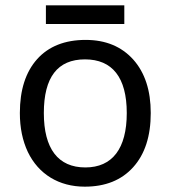

<svg xmlns="http://www.w3.org/2000/svg" viewBox="-20 -697 645 727"><path d="M153.8 -606H450.7V-676.8H153.8ZM550.8 -269C550.8 -354.5 528.8 -421.9 484.4 -471.7C439.9 -521 379.9 -545.9 304.2 -545.9C225.6 -545.9 164.1 -521.5 120.6 -473.1C77.1 -424.3 55.2 -356.4 55.2 -269C55.2 -212.9 65.4 -164.1 85.4 -121.6C126 -37.1 203.6 9.8 300.8 9.8C378.9 9.8 439.9 -14.6 484.4 -64C528.8 -113.3 550.8 -181.6 550.8 -269ZM146 -269C146 -404.3 197.8 -472.2 301.8 -472.2C405.3 -472.2 460 -403.8 460 -269C460 -134.3 405.3 -63 303.2 -63C199.7 -63 146 -134.3 146 -269Z"/></svg>

Font: Noto Reveo Sans
Style: Regular
Weight: 400
Designer: Monotype Design team
Foundry: Monotype Imaging Inc.
Version: Version 1.04